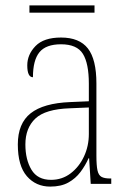

<svg xmlns="http://www.w3.org/2000/svg" viewBox="-20 -681 475 711"><path d="M166 10Q113 10 79.5 -28.5Q46 -67 46 -146Q46 -224 93.5 -261.5Q141 -299 240 -303L309 -306V-371Q309 -446 287 -481.5Q265 -517 206 -517Q150 -517 126 -487.5Q102 -458 102 -395Q81 -395 81 -439Q81 -479 111.5 -510.5Q142 -542 206 -542Q274 -542 305.5 -501.5Q337 -461 337 -372V-105Q337 -68 341 -50Q345 -32 356 -26Q367 -20 388 -20H392V0H316L310 -95H308Q296 -68 278 -44Q260 -20 233 -5Q206 10 166 10ZM169 -15Q210 -15 241.5 -39Q273 -63 291 -101.5Q309 -140 309 -185V-283L239 -280Q148 -277 111 -242Q74 -207 74 -146Q74 -90 96.5 -52.5Q119 -15 169 -15ZM89 -634V-661H330V-634Z"/></svg>

Font: Noto Serif Sinhala Condensed Thin
Style: Regular
Weight: 100
Width: 3
Designer: Jelle Bosma - Monotype Design Team
Foundry: Monotype Imaging Inc.
Version: Version 2.007; ttfautohint (v1.8.4.7-5d5b)